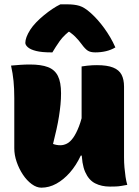

<svg xmlns="http://www.w3.org/2000/svg" viewBox="-20 -854 640 887"><path d="M118 -556Q170 -556 201.5 -544Q233 -532 247.5 -503Q262 -474 262 -423Q262 -397 259.5 -371Q257 -345 252.5 -316.5Q248 -288 241 -256.5Q234 -225 225 -189Q233 -186 241.5 -184.5Q250 -183 259 -183Q274 -183 289 -190.5Q304 -198 318 -217.5Q332 -237 345 -270.5Q358 -304 368 -356L366 -135H353Q332 -90 303 -57Q274 -24 240.5 -5.5Q207 13 171 13Q149 13 126.5 -3.5Q104 -20 86 -47Q68 -74 57 -106Q46 -138 46 -169Q46 -208 46 -246.5Q46 -285 46 -324Q46 -363 46 -401Q46 -445 42.5 -480Q39 -515 31 -551Q52 -553 74 -554.5Q96 -556 118 -556ZM428 -553Q475 -553 502.5 -542Q530 -531 541.5 -509Q553 -487 553 -454Q553 -397 553 -342.5Q553 -288 553 -234Q553 -180 553 -127Q553 -103 555 -80Q557 -57 560 -37Q563 -17 568 0Q556 2 542.5 4.5Q529 7 515.5 7.5Q502 8 488 8Q449 8 419.5 -7Q390 -22 373.5 -59.5Q357 -97 357 -162Q357 -216 357 -280Q357 -344 357 -412Q357 -480 357 -547Q370 -549 382.5 -550.5Q395 -552 406.5 -552.5Q418 -553 428 -553ZM259 -834Q267 -834 274.5 -834Q282 -834 290 -834Q324 -834 347 -827Q370 -820 398 -795Q415 -780 431 -762Q447 -744 461.5 -724Q476 -704 489 -682Q502 -660 513 -635Q493 -623 469.5 -617.5Q446 -612 420 -612Q398 -612 385.5 -620Q373 -628 357 -650Q344 -668 327 -685Q310 -702 276 -723L332 -707H266L320 -725Q276 -693 256 -664.5Q236 -636 222 -612H216Q173 -612 147 -618.5Q121 -625 109 -635.5Q97 -646 97 -656Q97 -668 102.5 -683Q108 -698 120 -717Q131 -734 147.5 -751Q164 -768 183.5 -784Q203 -800 222.5 -813Q242 -826 259 -834Z"/></svg>

Font: Recursive Monospace Casual Black
Style: Regular
Weight: 900
Version: Version 1.047